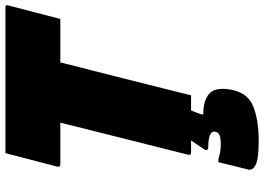

<svg xmlns="http://www.w3.org/2000/svg" viewBox="-156 -584 995 724"><g transform="rotate(-90 342.0 -222.5)"><path d="M344 0H287Q283 10 279.5 19Q276 28 274 34L271 46Q324 46 349 67.5Q374 89 367 140Q358 210 306.5 232.5Q255 255 172 255Q104 255 82 243.5Q60 232 64 216Q70 193 74 176.5Q78 160 82 143.5Q86 127 92 103H104Q116 107 128.5 109.5Q141 112 160 112Q183 112 194.5 107Q206 102 207 89Q209 77 193.5 71Q178 65 152 65Q128 65 144 44Q152 33 174 0H128Q122 0 120.5 -3.5Q119 -7 120 -11Q150 -131 180.5 -251.5Q211 -372 241 -493H83Q78 -493 76 -496.5Q74 -500 75 -504Q88 -553 100.5 -602Q113 -651 126 -700H675Q687 -700 683 -689Q670 -640 657.5 -591Q645 -542 632 -493H468Q461 -464 454 -436Q447 -408 440 -382Q422 -312 404.5 -241.5Q387 -171 369 -100Q363 -75 356.5 -50Q350 -25 344 0Z"/></g></svg>

Font: Recursive Sn Lnr St XBk
Style: Italic
Weight: 1000
Italic angle: -15°
Version: Version 1.079;hotconv 1.0.112;makeotfexe 2.5.65598; ttfautoh